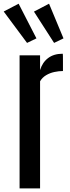

<svg xmlns="http://www.w3.org/2000/svg" viewBox="-39 -1037 383 1057"><path d="M68.8 0V-732.4H181.6V-650.9Q194.3 -693.4 225.8 -717.3Q257.3 -741.2 306.2 -741.2Q307.1 -741.2 307.4 -726.8Q307.6 -712.4 307.6 -693.8Q307.6 -675.3 307.6 -660.6Q307.6 -646 307.6 -646Q284.7 -646 260 -640.6Q235.4 -635.3 214.6 -622.8Q193.8 -610.4 181.6 -589.4V0ZM109.9 -800.8 -18.6 -973.6 63.5 -1016.6 161.6 -825.7ZM258.8 -800.8 147.9 -973.1 231 -1016.6 310.5 -825.7Z"/></svg>

Font: Antonio SemiBold
Style: Regular
Weight: 600
Designer: Vernon Adams
Foundry: Vernon Adams
Version: Version 1.002